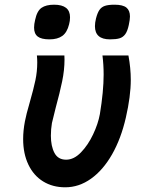

<svg xmlns="http://www.w3.org/2000/svg" viewBox="-20 -786 640 817"><path d="M78.5 -194.5Q78.5 -230 86 -269.5Q91 -297 107 -352Q122.5 -406 130.5 -443.8Q138.5 -481.5 138.5 -520Q138.5 -535 137 -550H254Q254.5 -544 254.5 -532.5Q254.5 -488 244.5 -439.8Q234.5 -391.5 217 -327.5Q203 -273 201 -262.5Q196.5 -236.5 196.5 -208.5Q196.5 -164 211.8 -135.2Q227 -106.5 261.5 -106.5Q294.5 -106.5 324.5 -137.5Q354.5 -168.5 376 -213.8Q397.5 -259 405 -300.5Q421 -397.5 421 -468.5Q421 -510.5 416 -550H526.5Q536.5 -496 536.5 -446.5Q536.5 -376.5 515.5 -285.5Q495 -196 456.8 -129Q418.5 -62 367.2 -25.5Q316 11 257.5 11Q204 11 163.5 -14Q123 -39 100.8 -85.5Q78.5 -132 78.5 -194.5ZM125 -668.5Q125 -683 129.5 -701.5Q137.5 -739.5 156.8 -752.8Q176 -766 210 -766Q278 -766 278 -712.5Q278 -697 274 -682.5Q265.5 -648 245.2 -633.2Q225 -618.5 190.5 -618.5Q156 -618.5 140.5 -630.5Q125 -642.5 125 -668.5ZM384 -674.5Q384 -689.5 388.5 -707.5Q394.5 -731 403 -743.5Q411.5 -756 426.2 -761Q441 -766 467.5 -766Q502.5 -766 517.8 -753.8Q533 -741.5 533 -716Q533 -703 528 -679.5Q522.5 -653.5 513 -640.5Q503.5 -627.5 488.8 -623Q474 -618.5 448 -618.5Q384 -618.5 384 -674.5Z"/></svg>

Font: JuliaMono ExtraBold
Style: Italic
Weight: 800
Italic angle: -9°
Monospace: yes
Designer: cormullion
Foundry: corm
Version: Version 0.057; ttfautohint (v1.8.4)